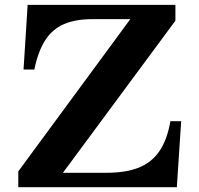

<svg xmlns="http://www.w3.org/2000/svg" viewBox="-20 -780 830 800"><path d="M95.2 -759.8H710.9V-693.8L242.2 -60.1H424.8Q505.4 -60.1 559.3 -82Q613.3 -104 645 -151.4Q676.8 -198.7 689.9 -274.9H734.9L716.8 0H56.2V-65.9L522.9 -700.2H368.2Q295.9 -700.7 247.1 -679.7Q198.2 -658.7 168.5 -612.5Q138.7 -566.4 123 -490.2H78.1Z"/></svg>

Font: BIZ UDPMincho
Style: Bold
Weight: 700
Designer: TypeBank Co., Ltd.
Foundry: Morisawa Inc.
Version: Version 1.06